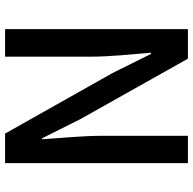

<svg xmlns="http://www.w3.org/2000/svg" viewBox="-22 -756 777 774"><g transform="rotate(-90 367.0 -368.5)"><path d="M97 0H207V-346C207 -427 198 -512 193 -588H197L274 -434L518 0H637V-737H526V-393C526 -313 536 -224 542 -149H537L460 -304L216 -737H97Z"/></g></svg>

Font: ChiuKong Gothic CL Medium
Style: Regular
Weight: 500
Designer: Ryoko NISHIZUKA 西塚涼子 (kana, bopomofo & ideographs); Paul D. Hunt (Latin, Greek & Cyrillic); Sandoll Communications 산돌커뮤니
Foundry: Adobe
Version: Version 1.300